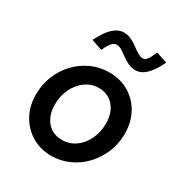

<svg xmlns="http://www.w3.org/2000/svg" viewBox="-172 -850 931 985"><g transform="rotate(30 294.0 -357.5)"><path d="M271 10Q206 10 155 -20.5Q104 -51 75 -104Q46 -157 46 -224Q46 -283 67 -335Q88 -387 125 -426Q162 -465 211 -487.5Q260 -510 317 -510Q383 -510 433.5 -480Q484 -450 513 -397Q542 -344 542 -276Q542 -217 520.5 -165.5Q499 -114 462 -74.5Q425 -35 375.5 -12.5Q326 10 271 10ZM277 -88Q321 -88 356 -112.5Q391 -137 411.5 -179.5Q432 -222 432 -274Q432 -337 398.5 -375.5Q365 -414 310 -414Q267 -414 232 -389Q197 -364 176.5 -322Q156 -280 156 -228Q156 -165 189 -126.5Q222 -88 277 -88ZM222 -589 158 -611Q185 -668 215.5 -696.5Q246 -725 280 -725Q303 -725 323.5 -715Q344 -705 362 -691.5Q380 -678 396.5 -668Q413 -658 427 -658Q441 -658 451 -670.5Q461 -683 478 -721L543 -699Q517 -643 487.5 -614.5Q458 -586 425 -586Q401 -586 381 -596Q361 -606 343 -619Q325 -632 309.5 -642Q294 -652 278 -652Q263 -652 250.5 -638Q238 -624 222 -589Z"/></g></svg>

Font: Red Hat Text SemiBold
Style: Italic
Weight: 600
Italic angle: -12°
Designer: Pentagram, MCKL
Foundry: Pentagram, MCKL
Version: Version 1.023